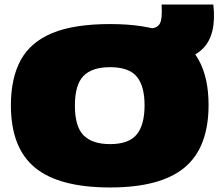

<svg xmlns="http://www.w3.org/2000/svg" viewBox="-20 -816 966 846"><path d="M465 10Q240 10 134 -77.5Q28 -165 28 -352Q28 -472 71.5 -551.5Q115 -631 211 -670.5Q307 -710 465 -710Q621 -710 716.5 -670.5Q812 -631 855.5 -552Q899 -473 899 -354Q899 -166 793.5 -78Q688 10 465 10ZM465 -181Q547 -181 582 -223Q617 -265 617 -352Q617 -437 582.5 -478.5Q548 -520 465 -520Q385 -520 347.5 -481Q310 -442 310 -351Q310 -258 348.5 -219.5Q387 -181 465 -181ZM631 -541V-691H641Q672 -691 684 -711.5Q696 -732 692 -796H920Q935 -663 874 -602Q813 -541 676 -541Z"/></svg>

Font: Georama Extended Black
Style: Regular
Weight: 900
Width: 7
Designer: Jean-Baptiste Levee
Foundry: Production Type
Version: Version 1.000